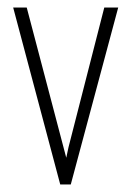

<svg xmlns="http://www.w3.org/2000/svg" viewBox="-20 -490 350 510"><path d="M140 0 15 -470H51L156 -71L162 -99L257 -470H294L168 0Z"/></svg>

Font: Smooch Sans Thin Light
Style: Regular
Weight: 300
Version: Version 1.010